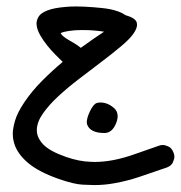

<svg xmlns="http://www.w3.org/2000/svg" viewBox="-20 -291 547 580"><path d="M329.1 85Q317.4 110.8 295.4 110.8Q252.4 110.8 243.2 85Q242.2 82.5 242.2 78.6Q242.2 64.9 251.5 45.7Q260.7 26.4 270 21Q275.4 18.6 283.2 18.6Q305.7 18.6 325.2 36.1Q335.4 45.4 335.4 60.1Q335.4 71.3 329.1 85ZM169.4 -104Q159.7 -113.3 146.7 -126.5Q133.8 -139.6 122.1 -154.3Q110.4 -168.9 101.6 -184.3Q92.8 -199.7 90.8 -213.9Q90.3 -216.8 90.3 -219.7Q90.3 -230 96.7 -240.7Q103 -251.5 122.8 -259.3Q142.6 -267.1 176.8 -270Q191.4 -271.5 209.5 -271.5Q233.9 -271.5 264.2 -269Q274.9 -268.1 287.4 -266.8Q299.8 -265.6 312.5 -263.2Q325.2 -260.7 337.4 -256.3Q349.6 -252 359.4 -245.1Q388.7 -236.8 393.1 -223.1Q394 -219.7 394 -216.3Q394 -204.6 382.3 -188.2Q370.6 -171.9 344.2 -149.9Q317.9 -127.9 285.6 -103.5Q253.4 -79.1 219.5 -53.2Q185.5 -27.3 157.2 -1.2Q128.9 24.9 110.6 50.5Q92.3 76.2 91.3 99.6V103Q91.3 125 110.8 145.5Q130.4 166 179.7 183.1Q218.8 196.8 253.9 197.8Q260.3 198.2 266.1 198.2Q294.4 198.2 325 192.1Q355.5 186 388.7 174.1Q421.9 162.1 458 149.9Q464.8 147 471.7 147Q478.5 147 488.5 151.4Q498.5 155.8 503.9 169.4Q506.8 175.8 506.8 182.6Q506.8 189 502.4 199.2Q498 209.5 484.4 214.8Q441.9 229.5 402.8 242.7Q363.8 255.9 324.7 262.7Q294.9 268.1 264.6 268.1Q254.9 268.1 229.2 266.8Q203.6 265.6 157.2 249.5Q96.2 228 64.5 200.9Q32.7 173.8 23.4 143.6Q18.6 128.4 18.6 112.8Q18.6 97.2 25.6 73Q32.7 48.8 54.4 16.6Q76.2 -15.6 106.7 -46.4Q137.2 -77.1 169.4 -104ZM224.1 -146.5Q244.6 -161.6 262.5 -173.8Q280.3 -186 294.4 -195.3Q278.8 -197.8 260.3 -199.2Q246.1 -200.2 231.9 -200.2Q227.5 -200.2 215.8 -200Q204.1 -199.7 188.2 -197.5Q172.4 -195.3 163.1 -190.9Q166.5 -184.6 173.1 -179.7Q179.7 -174.8 188 -169.9Q196.3 -165 205.8 -159.4Q215.3 -153.8 224.1 -146.5Z"/></svg>

Font: DimaLatifi
Style: regular
Weight: 400
Designer: R.Balvardi
Foundry: Dima Software Group
Version: Version 1.00;January 29, 2019;FontCreator 11.5.0.2427 64-bit